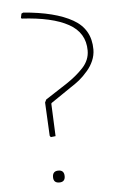

<svg xmlns="http://www.w3.org/2000/svg" viewBox="-47 -619 394 659"><g transform="rotate(-5 150.0 -289.0)"><path d="M58.1 -585Q167.5 -576.2 227.5 -542Q287.1 -508.3 287.1 -438Q287.1 -418 278.8 -398.9Q271 -380.9 257.8 -365.7Q242.7 -348.1 229 -336.9Q215.8 -326.2 196.8 -314L127.9 -267.1L127 -264.2L131.8 -152.8L115.2 -150.9L111.8 -155.8L106 -271L110.8 -280.8L185.1 -329.1Q219.2 -351.6 243.2 -377.4Q267.1 -403.3 267.1 -436Q267.1 -497.6 211.4 -528.3Q155.8 -559.1 50.8 -564.9L48.8 -567.9L51.8 -582ZM150.9 -13.2Q150.9 6.8 130.9 6.8Q110.8 6.8 110.8 -13.2Q110.8 -34.2 130.9 -34.2Q150.9 -34.2 150.9 -13.2Z"/></g></svg>

Font: Datalegreya
Style: Dot
Weight: 700
Designer: Figs Lab
Foundry: Figs Lab
Version: Version 1.002;PS 001.002;hotconv 1.0.70;makeotf.lib2.5.58329